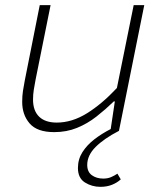

<svg xmlns="http://www.w3.org/2000/svg" viewBox="-20 -500 640 744"><path d="M369 224Q336 224 309 207Q282 190 282 151Q282 117 299.5 89.5Q317 62 345.5 40Q374 18 409 0L425 -107H421Q389 -76 354 -48.5Q319 -21 278.5 -4.5Q238 12 190 12Q124 12 95 -21.5Q66 -55 66 -105Q66 -129 69 -148Q72 -167 76 -188L134 -480H176L118 -192Q114 -171 111 -152.5Q108 -134 108 -114Q108 -71 131.5 -48Q155 -25 200 -25Q259 -25 317 -61Q375 -97 433 -159L498 -480H539L441 7Q383 37 350.5 69.5Q318 102 318 139Q318 166 336 179Q354 192 380 192Q397 192 410 186.5Q423 181 435 173L448 195Q434 208 414 216Q394 224 369 224Z"/></svg>

Font: Source Code Pro ExtraLight Light
Style: Italic
Weight: 300
Italic angle: -11°
Monospace: yes
Version: Version 1.016;hotconv 1.0.116;makeotfexe 2.5.65601